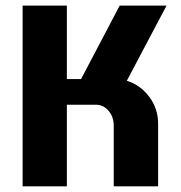

<svg xmlns="http://www.w3.org/2000/svg" viewBox="-20 -660 640 680"><path d="M569.8 -640.1 429.2 -374Q477.5 -358.9 508.8 -316.9Q540 -274.9 540 -222.2V0H382.8V-214.8Q382.8 -246.1 364.5 -267.6Q346.2 -289.1 319.8 -289.1H216.8V0H60.1V-640.1H216.8V-379.9H267.1L403.8 -640.1Z"/></svg>

Font: Laconic
Style: Bold
Weight: 700
Designer: Robby Woodard
Version: Version 1.000